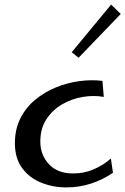

<svg xmlns="http://www.w3.org/2000/svg" viewBox="-20 -812 547 838"><path d="M269 6Q212 6 160.5 -14.5Q109 -35 77 -78Q45 -121 45 -187Q45 -248 69 -295.5Q93 -343 133.5 -376.5Q174 -410 224 -430.5Q274 -451 327 -458Q380 -465 427 -459L433 -389Q390 -397 341.5 -389Q293 -381 251 -356.5Q209 -332 182.5 -291.5Q156 -251 156 -194Q156 -136 193.5 -95.5Q231 -55 299 -55Q347 -55 388 -72.5Q429 -90 464 -120L473 -58Q428 -27 376.5 -10.5Q325 6 269 6ZM323 -560 293 -584 465 -792 507 -751Z"/></svg>

Font: Marhey Light
Style: Regular
Weight: 300
Designer: Nur Syamsi & Bustanul Arifin
Foundry: Namelatype
Version: Version 1.000